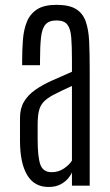

<svg xmlns="http://www.w3.org/2000/svg" viewBox="-20 -761 452 787"><path d="M178.7 5.4Q120.6 5.4 91.3 -43.7Q62 -92.8 62 -184.1V-277.8Q62 -316.9 78.4 -344.2Q94.7 -371.6 123.8 -392.1Q152.8 -412.6 191.7 -430.2Q230.5 -447.8 274.9 -466.8V-516.6Q274.9 -572.8 272 -608.2Q269 -643.6 255.9 -660.4Q242.7 -677.2 211.4 -677.2Q181.2 -677.2 166.7 -660.9Q152.3 -644.5 148.2 -608.2Q144 -571.8 144 -511.7V-493.7H70.8V-513.2Q70.8 -557.1 74 -598.1Q77.1 -639.2 90.1 -671.4Q103 -703.6 131.6 -722.4Q160.2 -741.2 211.4 -741.2Q263.2 -741.2 291.3 -724.1Q319.3 -707 331.3 -673.3Q343.3 -639.6 345.5 -590.3Q347.7 -541 347.7 -476.6V0H274.9V-54.7Q272 -45.9 260.7 -31.5Q249.5 -17.1 229.2 -5.9Q209 5.4 178.7 5.4ZM191.9 -55.2Q220.7 -55.2 243.7 -71.5Q266.6 -87.9 274.9 -103V-408.7Q229.5 -388.2 201.4 -373.5Q173.3 -358.9 158.9 -343.5Q144.5 -328.1 139.4 -305.9Q134.3 -283.7 134.3 -248.5V-190.4Q134.3 -117.2 145.5 -86.2Q156.7 -55.2 191.9 -55.2Z"/></svg>

Font: Antonio Thin
Style: Regular
Weight: 250
Designer: Vernon Adams
Foundry: Vernon Adams
Version: Version 1.002